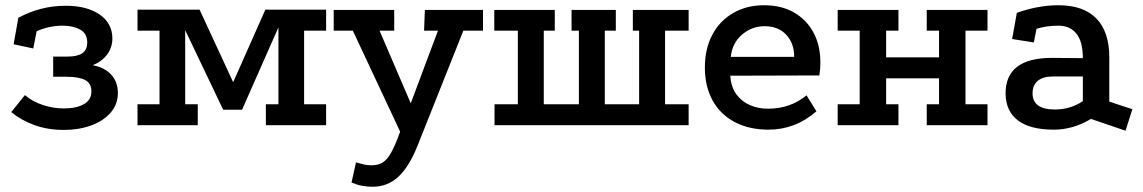

<svg xmlns="http://www.w3.org/2000/svg" viewBox="-20 -478 4364 733"><path d="M224 18Q163 18 112.5 0Q62 -18 23 -50L75 -115Q104 -90 144 -77Q184 -64 223 -64Q272 -64 300.5 -80.5Q329 -97 329 -129Q329 -160 305 -172.5Q281 -185 233 -185H183V-262H238Q276 -262 294.5 -275Q313 -288 313 -316Q313 -350 286 -365Q259 -380 219 -380Q169 -380 120 -359L107 -293L32 -309L50 -410Q90 -432 135.5 -444Q181 -456 231 -456Q312 -456 360.5 -422.5Q409 -389 409 -331Q409 -297 389 -270Q369 -243 334 -229Q378 -221 404 -193.5Q430 -166 430 -123Q430 -79 401.5 -47Q373 -15 326.5 1.5Q280 18 224 18Z M505 0V-80H589V-361H505V-441H742L886 -130H855L993 -441H1225V-361H1141V-80H1225V0H995V-80H1043V-416L1060 -412L904 -59H832L665 -409L687 -413V-80H735V0Z M1402 235Q1383 235 1363.5 231.5Q1344 228 1322 219L1339 142Q1356 147 1369.5 150Q1383 153 1397 153Q1423 153 1440 143Q1457 133 1472.5 106Q1488 79 1506 29L1652 -361H1599L1602 -440H1824V-361H1749L1573 81Q1541 160 1500 197.5Q1459 235 1402 235ZM1528 68 1327 -361H1254V-440H1485V-361H1429L1572 -28Z M1867 -440H2098V-361H2056V-80H2190V-361H2162V-440H2331V-361H2289V-80H2420V-361H2396V-440H2609V-361H2519V-80H2609V0H1868V-80H1957V-361H1867Z M3097 -53Q3055 -17 3009.5 0Q2964 17 2914 17Q2840 17 2785 -12Q2730 -41 2700.5 -94.5Q2671 -148 2671 -220Q2671 -291 2699 -344.5Q2727 -398 2778.5 -428Q2830 -458 2897 -458Q2963 -458 3011 -430.5Q3059 -403 3085.5 -354Q3112 -305 3112 -239Q3112 -228 3111 -215Q3110 -202 3108 -190L2768 -189Q2771 -145 2791.5 -117.5Q2812 -90 2843.5 -76.5Q2875 -63 2912 -63Q2955 -63 2992 -76Q3029 -89 3059 -114ZM3012 -261Q3012 -313 2981.5 -345.5Q2951 -378 2899 -378Q2850 -378 2812.5 -345.5Q2775 -313 2770 -261Z M3178 -440H3410V-361H3363V-259H3565V-361H3518V-440H3750V-361H3666V-80H3750V0H3518V-80H3565V-179H3363V-80H3410V0H3178V-80H3262V-361H3178Z M4145 -24Q4077 17 4003 17Q3913 17 3866.5 -18Q3820 -53 3819 -120Q3818 -257 3996 -257L4114 -256Q4114 -319 4089.5 -349.5Q4065 -380 4021 -380Q3998 -380 3977 -377Q3956 -374 3937 -368L3927 -316L3844 -329L3862 -429Q3901 -443 3941 -450.5Q3981 -458 4021 -458Q4116 -458 4165.5 -407.5Q4215 -357 4215 -259V-90L4303 -61L4277 21ZM3999 -186Q3962 -186 3942 -169.5Q3922 -153 3922 -122Q3922 -60 4007 -60Q4067 -60 4114 -92V-186Z"/></svg>

Font: Podkova SemiBold
Style: Regular
Weight: 600
Designer: Ilya Yudin
Foundry: Cyreal (www.cyreal.org)
Version: Version 2.103